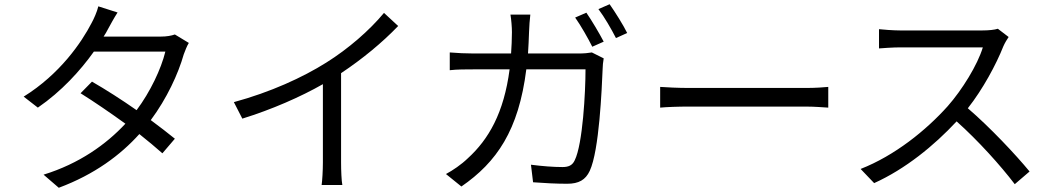

<svg xmlns="http://www.w3.org/2000/svg" viewBox="-20 -844 4990 908"><path d="M536 -785 445 -814C439 -788 423 -753 413 -735C366 -644 264 -494 92 -387L159 -335C271 -412 360 -510 424 -600H762C742 -518 691 -410 626 -323C556 -372 481 -420 415 -458L361 -403C425 -363 501 -311 573 -259C483 -162 355 -70 186 -18L258 44C427 -19 550 -111 639 -210C680 -177 718 -146 748 -119L807 -188C775 -214 735 -245 693 -276C769 -378 823 -495 849 -587C855 -603 864 -627 873 -641L807 -681C790 -675 768 -671 741 -671H470C478 -683 485 -695 491 -707C501 -725 519 -759 536 -785Z M1086 -361 1126 -283C1265 -326 1402 -386 1507 -446V-76C1507 -38 1504 12 1501 31H1599C1595 11 1593 -38 1593 -76V-498C1695 -566 1787 -642 1863 -721L1796 -783C1727 -700 1627 -613 1523 -548C1412 -478 1259 -408 1086 -361Z M2753 -784 2700 -761C2727 -723 2761 -663 2781 -623L2835 -647C2814 -687 2778 -748 2753 -784ZM2863 -824 2810 -801C2838 -764 2871 -707 2893 -664L2946 -688C2928 -725 2889 -787 2863 -824ZM2488 -775H2394C2398 -752 2401 -715 2401 -692C2401 -657 2399 -623 2397 -591H2221C2183 -591 2142 -593 2107 -596V-512C2142 -516 2183 -516 2222 -516H2390C2363 -310 2291 -185 2192 -95C2162 -66 2121 -38 2089 -21L2162 38C2329 -77 2433 -228 2469 -516H2749C2749 -409 2736 -163 2698 -86C2687 -62 2669 -54 2640 -54C2598 -54 2545 -58 2491 -65L2501 18C2553 22 2611 25 2662 25C2717 25 2749 7 2769 -36C2814 -132 2826 -423 2830 -519C2830 -532 2832 -551 2835 -568L2779 -596C2762 -593 2742 -591 2715 -591H2477C2479 -624 2481 -658 2482 -694C2483 -718 2485 -753 2488 -775Z M3102 -433V-335C3133 -338 3186 -340 3241 -340H3790C3835 -340 3877 -336 3897 -335V-433C3875 -431 3839 -428 3789 -428H3241C3185 -428 3132 -431 3102 -433Z M4750 -669 4699 -708C4683 -703 4657 -700 4624 -700H4238C4208 -700 4151 -704 4137 -706V-615C4148 -616 4203 -620 4238 -620H4628C4603 -537 4530 -419 4462 -342C4359 -227 4211 -108 4050 -45L4114 22C4262 -45 4397 -155 4504 -270C4606 -179 4712 -61 4779 27L4849 -33C4784 -112 4662 -242 4557 -332C4628 -422 4691 -539 4725 -625C4731 -639 4744 -661 4750 -669Z"/></svg>

Font: Microsoft YaHei
Style: Regular
Weight: 400
Designer: Ryoko NISHIZUKA 西塚涼子 (kana, bopomofo & ideographs); Paul D. Hunt (Latin, Greek & Cyrillic); Sandoll Communications 산돌커뮤니
Foundry: Adobe
Version: Version 2.001;hotconv 1.0.111;makeotfexe 2.5.65597